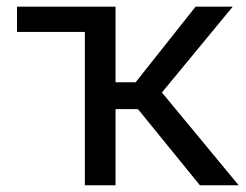

<svg xmlns="http://www.w3.org/2000/svg" viewBox="-20 -548 729 568"><path d="M388.2 -225.1H321.8V0H231V-453.6H30.3V-528.3H321.8V-304.7H381.3L558.6 -528.3H668.5L459 -274.4L686 0H571.3Z"/></svg>

Font: RobotoInd
Style: Regular
Weight: 400
Designer: Google
Version: Version 2.001101; 2014